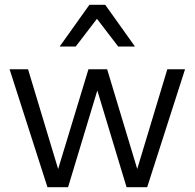

<svg xmlns="http://www.w3.org/2000/svg" viewBox="-20 -781 812 801"><path d="M594 0H508L378 -430H394L264 0H178L20 -492H97L237 -28H208L349 -492H427L567 -28H538L678 -492H752ZM543 -587H473L352 -745H417L296 -587H229L353 -761H419Z"/></svg>

Font: Wix Madefor Display
Style: Regular
Weight: 400
Designer: Dalton Maag Ltd
Foundry: Dalton Maag Ltd
Version: Version 3.100